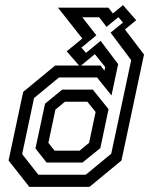

<svg xmlns="http://www.w3.org/2000/svg" viewBox="-20 -730 615 750"><path d="M94.5 0 13.5 -103 70.5 -371 195.5 -474H289L240.5 -529.5L301.5 -579.5L206.5 -700H403.5L421 -677.5L460.5 -710L512 -651L468 -615L542.5 -517L454.5 -103L329.5 0ZM130 -47.5H315L414.5 -129.5L492.5 -495L412 -602.5L460.5 -642L442.5 -663L396 -625L367.5 -662.5H301.5L356.5 -592L298 -544L316 -523.5L373 -570.5L441.5 -479.5L415.5 -357L359 -427.5H210.5L113 -347L66.5 -128ZM388 -454 391 -468 350.5 -518.5 296.5 -474H372.5ZM162 -95 118.5 -150 156 -325 223 -380H342.5L404 -303.5L372 -151.5L302 -95ZM193 -141.5H291L328 -172L353.5 -292.5L321.5 -332.5H233.5L196.5 -302L169 -172Z"/></svg>

Font: Tourney Expanded Medium
Style: Italic
Weight: 500
Width: 7
Italic angle: -12°
Designer: Tyler Finck
Foundry: Etcetera Type Co
Version: Version 1.010; ttfautohint (v1.8.3)